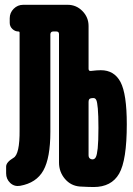

<svg xmlns="http://www.w3.org/2000/svg" viewBox="-20 -750 540 780"><path d="M355.5 -102.5Q364.3 -102.5 369.1 -111.3Q374 -120.1 377 -147.9Q379.9 -175.8 379.9 -230.5Q379.9 -282.2 377.4 -309.1Q375 -335.9 371.1 -343.8Q367.2 -351.6 359.9 -351.6Q352.5 -351.6 349.6 -350.6Q339.8 -349.6 339.8 -335.9V-119.1Q339.8 -107.4 349.6 -103.5Q352.5 -102.5 355.5 -102.5ZM389.6 -464.8Q444.3 -464.8 469.7 -416.5Q495.1 -368.2 495.1 -245.1Q495.1 -98.6 463.9 -44.4Q432.6 9.8 360.4 9.8Q341.8 9.8 304.7 7.8Q267.6 4.9 243.7 -23.4Q219.7 -51.8 219.7 -89.8V-611.3Q219.7 -622.1 209 -622.1H196.3Q185.5 -622.1 184.6 -611.3V-214.8Q184.6 -108.4 156.2 -57.6Q127.9 -6.8 61.5 4.9Q38.1 8.8 21.5 -6.8Q4.9 -22.5 4.9 -45.9V-73.2Q4.9 -90.8 34.2 -108.4Q60.5 -122.1 59.6 -222.7V-617.2Q59.6 -622.1 54.7 -622.1Q41 -622.1 30.3 -632.3Q19.5 -642.6 19.5 -657.2V-675.8Q19.5 -698.2 35.6 -714.4Q51.8 -730.5 74.2 -730.5H254.9Q290 -730.5 314.9 -705.1Q339.8 -679.7 339.8 -644.5V-470.7Q339.8 -460 350.6 -461.9Q374 -464.8 389.6 -464.8Z"/></svg>

Font: Rounded-X Mgen+ 1mn bold
Style: Bold
Weight: 700
Designer: [Source Han Sans]
Ryoko NISHIZUKA  (kana & ideographs); Paul D. Hunt (Latin, Greek & Cyrillic); Wenlong ZHANG  (bopomofo
Version: Version 1.059.20150602